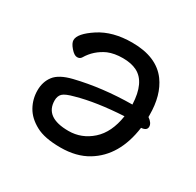

<svg xmlns="http://www.w3.org/2000/svg" viewBox="-117 -615 777 763"><g transform="rotate(30 271.5 -234.0)"><path d="M348 -401Q322 -414 283.5 -414Q245 -414 216 -402Q168 -380 142 -336Q136 -326 123 -326Q110 -326 93.5 -345Q77 -364 77 -378Q77 -408 136.5 -447Q196 -486 285 -486Q397 -486 447 -418Q488 -362 488 -271V-262Q510 -247 510 -230Q510 -212 484 -210Q465 -71 369 -13Q318 18 245 18Q172 18 132 -4Q91 -26 72 -60Q53 -94 53 -133.5Q53 -173 74.5 -201Q96 -229 153 -243Q272 -272 408 -273Q404 -373 348 -401ZM132 -133Q132 -55 240 -55Q300 -55 346 -96Q392 -137 404 -217Q279 -210 194 -186Q155 -176 143.5 -164.5Q132 -153 132 -133Z"/></g></svg>

Font: Moon Stars Kai
Style: Bold
Weight: 700
Designer: GuiWonder
Version: Version 1.101